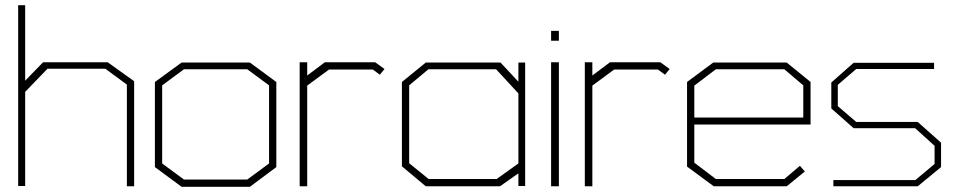

<svg xmlns="http://www.w3.org/2000/svg" viewBox="-20 -718 3687 740"><path d="M469 0V-392L386 -453H163L77 -364V-1H50V-698H77V-407L146 -478H395L497 -405V0Z M943 2H680L577 -74V-402L680 -477H943L1045 -402V-74ZM1017 -389 933 -451H689L605 -389V-88L689 -26H933L1017 -88Z M1444 -430 1417 -450H1248L1164 -388V0H1135V-478H1164V-427L1232 -478H1426L1462 -452Z M1978 -1V-50L1907 0H1621L1529 -77V-402L1621 -477H1909L1978 -403V-477H2004V-1ZM1978 -358 1892 -451H1631L1557 -389V-89L1632 -28H1894L1978 -88Z M2104 -561V-599H2134V-561ZM2104 0V-478H2134V0Z M2543 -430 2516 -450H2347L2263 -388V0H2234V-478H2263V-427L2331 -478H2525L2561 -452Z M2656 -238V-91L2739 -28H3003L3063 -79L3082 -57L3012 0H2731L2628 -76V-402L2729 -477H3012L3104 -402V-238ZM3076 -389 3003 -451H2739L2656 -388V-265H3076Z M3517 0H3192V-24H3508L3582 -86V-156L3507 -224H3270L3184 -300V-400L3270 -476H3580V-452H3280L3209 -391V-309L3280 -248H3517L3607 -168V-74Z"/></svg>

Font: Turret Road ExtraLight
Style: Regular
Weight: 275
Designer: Noponies
Foundry: Noponies
Version: Version 1.001; ttfautohint (v1.8)